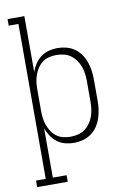

<svg xmlns="http://www.w3.org/2000/svg" viewBox="-102 -794 704 1069"><g transform="rotate(-10 250.0 -260.0)"><path d="M19 215V178H74V-698H19V-735H114V-419Q122 -442 136 -463.5Q150 -485 170 -500Q190 -515 214.5 -521.5Q239 -528 264 -528Q289 -528 314 -521.5Q339 -515 360 -500.5Q381 -486 395.5 -465Q410 -444 418.5 -420Q427 -396 430.5 -370.5Q434 -345 434 -320V-200Q434 -175 430.5 -149.5Q427 -124 418.5 -100Q410 -76 395.5 -55Q381 -34 360 -19.5Q339 -5 314 1.5Q289 8 264 8Q239 8 214.5 1.5Q190 -5 170 -20Q150 -35 136 -56.5Q122 -78 114 -101V178H192V215ZM251 -29Q272 -29 293 -34Q314 -39 331 -51Q348 -63 360.5 -80Q373 -97 380.5 -117Q388 -137 391 -158Q394 -179 394 -200V-320Q394 -341 391 -362Q388 -383 380.5 -403Q373 -423 360.5 -440Q348 -457 331 -469Q314 -481 293 -486Q272 -491 251 -491Q230 -491 209.5 -486Q189 -481 172.5 -468.5Q156 -456 144.5 -438.5Q133 -421 126 -401.5Q119 -382 116.5 -361.5Q114 -341 114 -320V-200Q114 -179 116.5 -158.5Q119 -138 126 -118.5Q133 -99 144.5 -81.5Q156 -64 172.5 -51.5Q189 -39 209.5 -34Q230 -29 251 -29Z"/></g></svg>

Font: Iosevka Curly Slab Extralight
Style: Regular
Weight: 200
Monospace: yes
Designer: Belleve Invis
Foundry: Belleve Invis
Version: Version 22.1.2; ttfautohint (v1.8.4)